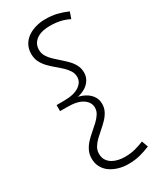

<svg xmlns="http://www.w3.org/2000/svg" viewBox="-253 -938 978 1182"><g transform="rotate(-30 236.0 -347.5)"><path d="M287 167Q255 167 223.5 158.5Q192 150 166 133Q140 116 124 88.5Q108 61 108 24Q108 -6 120.5 -31.5Q133 -57 153 -78Q173 -99 195.5 -118Q218 -137 238 -156Q258 -175 270.5 -195Q283 -215 283 -238Q283 -276 246.5 -301Q210 -326 137 -326H86V-369H137Q210 -369 246.5 -394Q283 -419 283 -456Q283 -480 270.5 -500Q258 -520 238 -539Q218 -558 195.5 -576.5Q173 -595 153 -616Q133 -637 120.5 -662Q108 -687 108 -719Q108 -756 124 -783.5Q140 -811 166 -828Q192 -845 223.5 -853.5Q255 -862 287 -862Q335 -862 371.5 -853Q408 -844 445 -828L429 -782Q397 -798 364.5 -805Q332 -812 291 -812Q269 -812 246 -807.5Q223 -803 204.5 -792Q186 -781 174 -762.5Q162 -744 162 -717Q162 -692 174.5 -671Q187 -650 206.5 -631.5Q226 -613 247.5 -594.5Q269 -576 288.5 -556Q308 -536 320.5 -512Q333 -488 333 -458Q333 -424 312 -397Q291 -370 253 -355.5Q215 -341 161 -341V-354Q215 -354 253 -339Q291 -324 312 -297.5Q333 -271 333 -236Q333 -207 320.5 -183Q308 -159 288.5 -139Q269 -119 247.5 -100.5Q226 -82 206.5 -63.5Q187 -45 174.5 -24Q162 -3 162 22Q162 49 174 67.5Q186 86 204.5 97Q223 108 246 113Q269 118 291 118Q332 118 364.5 109.5Q397 101 429 88L445 133Q408 148 371.5 157.5Q335 167 287 167Z"/></g></svg>

Font: BioRhyme ExtraBold Light
Style: Regular
Weight: 300
Version: Version 1.600;gftools[0.9.33]